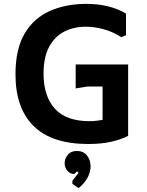

<svg xmlns="http://www.w3.org/2000/svg" viewBox="-20 -732 760 992"><path d="M436 12Q248 12 154 -80.5Q60 -173 60 -348Q60 -479 107.5 -559Q155 -639 238 -675.5Q321 -712 425 -712Q487 -712 537.5 -699.5Q588 -687 631 -662V-550L607 -540Q561 -569 513.5 -581.5Q466 -594 424 -594Q361 -594 311.5 -568.5Q262 -543 233.5 -489.5Q205 -436 205 -351Q205 -236 263 -171Q321 -106 442 -106Q483 -106 524 -116Q565 -126 614 -149H642V-30Q605 -11 554 0.5Q503 12 436 12ZM510 -30V-344H642V-30ZM371 -275V-399H642V-285H431ZM386 240 354 218V202L386 161L378 153L364 167Q342 167 328 150Q314 133 314 111Q314 88 330 68Q346 48 377 48Q411 48 429.5 71.5Q448 95 448 127Q448 158 431.5 187.5Q415 217 386 240Z"/></svg>

Font: AR One Sans
Style: Bold
Weight: 700
Designer: Niteesh Yadav
Foundry: Niteesh Yadav
Version: Version 1.001;gftools[0.9.33]